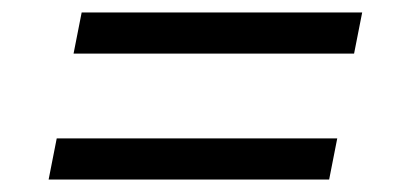

<svg xmlns="http://www.w3.org/2000/svg" viewBox="-20 -460 640 308"><path d="M548 -374 561 -440H111L98 -374ZM508 -172 521 -238H71L58 -172Z"/></svg>

Font: LVC Sans
Style: Italic
Weight: 400
Italic angle: -11.31°
Designer: Mike Abbink, Paul van der Laan, Pieter van Rosmalen
Foundry: Bold Monday
Version: Version 3.0